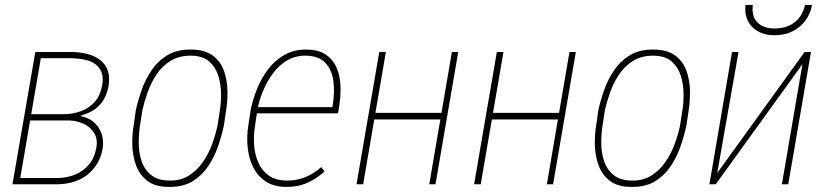

<svg xmlns="http://www.w3.org/2000/svg" viewBox="-20 -736 3296 767"><path d="M255.9 -254.9H91.8L94.7 -279.8H235.8Q272.9 -280.3 304.9 -292.5Q336.9 -304.7 358.6 -329.3Q380.4 -354 387.7 -393.1Q394 -424.3 386.2 -445.6Q378.4 -466.8 361.1 -479.5Q343.8 -492.2 320.3 -497.3Q296.9 -502.4 270.5 -503.4H143.1L56.6 0H29.8L121.1 -528.3H270Q302.7 -527.3 331.3 -519.8Q359.9 -512.2 380.9 -495.6Q401.9 -479 410.6 -453.9Q419.4 -428.7 413.6 -392.6Q408.7 -365.2 397.7 -344.5Q386.7 -323.7 370.6 -309.1Q354.5 -294.4 333 -284.9Q311.5 -275.4 285.2 -268.6ZM211.9 0H43L49.3 -24.9H211.9Q248.5 -25.4 280.5 -38.8Q312.5 -52.2 334.7 -77.9Q356.9 -103.5 364.3 -143.1Q371.6 -178.7 356.9 -203.4Q342.3 -228 314.9 -241Q287.6 -253.9 255.9 -254.9H143.6L148.4 -279.8H291.5L304.7 -271.5Q335.9 -265.1 356.7 -246.1Q377.4 -227.1 386.2 -200.2Q395 -173.3 390.1 -143.1Q384.3 -109.4 368.4 -82.8Q352.5 -56.2 329.1 -37.8Q305.7 -19.5 275.9 -10Q246.1 -0.5 211.9 0Z M514.6 -239.3 522.5 -295.4Q531.2 -335 546.1 -377.2Q561 -419.4 586.2 -456.3Q611.3 -493.2 649.4 -515.9Q687.5 -538.6 743.7 -538.1Q798.3 -537.6 830.1 -513.9Q861.8 -490.2 875 -452.1Q888.2 -414.1 888.7 -371.6Q889.2 -329.1 882.8 -292L874.5 -235.4Q866.2 -196.3 851.6 -153.1Q836.9 -109.9 812 -72.5Q787.1 -35.2 749.5 -12Q711.9 11.2 655.3 10.7Q599.6 10.7 568.1 -13.9Q536.6 -38.6 522.9 -77.1Q509.3 -115.7 508.5 -158.9Q507.8 -202.1 514.6 -239.3ZM548.8 -295.9 540 -238.8Q534.7 -207.5 534.2 -169.2Q533.7 -130.9 544.4 -95.9Q555.2 -61 582 -38.1Q608.9 -15.1 656.2 -14.6Q701.7 -13.7 734.9 -34.9Q768.1 -56.2 790.8 -89.1Q813.5 -122.1 827.6 -160.9Q841.8 -199.7 849.1 -235.4L857.9 -292.5Q863.3 -322.8 863 -360.4Q862.8 -397.9 852.3 -432.4Q841.8 -466.8 815.9 -490Q790 -513.2 742.2 -513.7Q694.8 -513.7 661.1 -492.7Q627.4 -471.7 605.2 -438.2Q583 -404.8 569.6 -366.9Q556.2 -329.1 548.8 -295.9Z M1125 10.7Q1073.7 10.7 1040.5 -11.7Q1007.3 -34.2 990 -70.8Q972.7 -107.4 969 -150.9Q965.3 -194.3 972.2 -235.8L981 -294.9Q989.3 -336.4 1006.3 -379.4Q1023.4 -422.4 1050.5 -458.5Q1077.6 -494.6 1116 -516.6Q1154.3 -538.6 1205.1 -538.1Q1251.5 -537.6 1280 -519Q1308.6 -500.5 1322.8 -469.7Q1336.9 -439 1339.6 -400.9Q1342.3 -362.8 1336.4 -322.3L1330.6 -283.2H996.6L1001.5 -308.1H1308.1L1310.1 -322.8Q1317.4 -368.2 1311.8 -412.1Q1306.2 -456.1 1280.5 -484.1Q1254.9 -512.2 1203.6 -513.7Q1159.7 -514.2 1126.5 -494.4Q1093.3 -474.6 1069.1 -441.4Q1044.9 -408.2 1029.5 -369.6Q1014.2 -331.1 1007.8 -294.9L999 -234.9Q992.7 -198.2 994.9 -159.7Q997.1 -121.1 1011.2 -88.1Q1025.4 -55.2 1053 -35.2Q1080.6 -15.1 1126 -14.6Q1166 -14.2 1200.4 -28.6Q1234.9 -43 1263.2 -68.4L1276.4 -51.3Q1254.9 -31.7 1231.2 -17.6Q1207.5 -3.4 1180.9 3.7Q1154.3 10.7 1125 10.7Z M1751.5 -285.2 1747.1 -258.8H1465.8L1469.2 -285.2ZM1521.5 -528.3 1430.7 0H1404.3L1495.1 -528.3ZM1810.5 -528.3 1719.7 0H1694.8L1785.2 -528.3Z M2221.2 -285.2 2216.8 -258.8H1935.5L1939 -285.2ZM1991.2 -528.3 1900.4 0H1874L1964.8 -528.3ZM2280.3 -528.3 2189.5 0H2164.6L2254.9 -528.3Z M2362.3 -239.3 2370.1 -295.4Q2378.9 -335 2393.8 -377.2Q2408.7 -419.4 2433.8 -456.3Q2459 -493.2 2497.1 -515.9Q2535.2 -538.6 2591.3 -538.1Q2646 -537.6 2677.7 -513.9Q2709.5 -490.2 2722.7 -452.1Q2735.8 -414.1 2736.3 -371.6Q2736.8 -329.1 2730.5 -292L2722.2 -235.4Q2713.9 -196.3 2699.2 -153.1Q2684.6 -109.9 2659.7 -72.5Q2634.8 -35.2 2597.2 -12Q2559.6 11.2 2502.9 10.7Q2447.3 10.7 2415.8 -13.9Q2384.3 -38.6 2370.6 -77.1Q2356.9 -115.7 2356.2 -158.9Q2355.5 -202.1 2362.3 -239.3ZM2396.5 -295.9 2387.7 -238.8Q2382.3 -207.5 2381.8 -169.2Q2381.3 -130.9 2392.1 -95.9Q2402.8 -61 2429.7 -38.1Q2456.5 -15.1 2503.9 -14.6Q2549.3 -13.7 2582.5 -34.9Q2615.7 -56.2 2638.4 -89.1Q2661.1 -122.1 2675.3 -160.9Q2689.5 -199.7 2696.8 -235.4L2705.6 -292.5Q2710.9 -322.8 2710.7 -360.4Q2710.4 -397.9 2700 -432.4Q2689.5 -466.8 2663.6 -490Q2637.7 -513.2 2589.8 -513.7Q2542.5 -513.7 2508.8 -492.7Q2475.1 -471.7 2452.9 -438.2Q2430.7 -404.8 2417.2 -366.9Q2403.8 -329.1 2396.5 -295.9Z M2845.2 -44.9 3193.8 -527.8 3219.7 -528.3 3128.9 0H3103.5L3185.5 -479.5L2839.4 0H2814L2904.3 -528.3H2930.2ZM3195.8 -716.3 3224.1 -715.8Q3216.8 -678.7 3195.8 -651.6Q3174.8 -624.5 3144 -609.9Q3113.3 -595.2 3074.7 -595.2Q3018.6 -595.2 2985.6 -627.7Q2952.6 -660.2 2958 -716.3H2987.3Q2981.9 -669.9 3006.3 -646Q3030.8 -622.1 3074.7 -622.1Q3121.1 -622.1 3153.3 -646.2Q3185.5 -670.4 3195.8 -716.3Z"/></svg>

Font: Roboto Condensed Thin
Style: Italic
Weight: 250
Italic angle: -12°
Designer: Christian Robertson
Foundry: Google
Version: Version 3.008; 2023